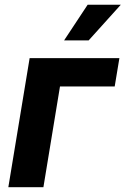

<svg xmlns="http://www.w3.org/2000/svg" viewBox="-20 -777 521 797"><path d="M475.6 -535.6 456.1 -418H229L160.2 0H14.6L103 -535.6ZM246.1 -609.4 343.8 -757.3H481.4L348.1 -609.4Z"/></svg>

Font: Inter 20pt
Style: Bold Italic
Weight: 700
Italic angle: -9.3988°
Version: Version 4.001;git-66647c0bb